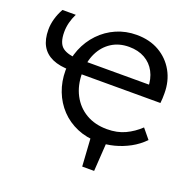

<svg xmlns="http://www.w3.org/2000/svg" viewBox="-145 -819 1160 1150"><g transform="rotate(20 434.5 -243.5)"><path d="M497 183 484 -20H586L573 183ZM536 12Q462 12 401 -14Q340 -40 296.5 -86Q253 -132 229.5 -193Q206 -254 206 -324Q206 -399 231.5 -461.5Q257 -524 302 -571Q347 -618 406.5 -644Q466 -670 535 -670Q618 -670 679.5 -634.5Q741 -599 775.5 -537.5Q810 -476 810 -398Q810 -381 809.5 -366Q809 -351 807 -335L703 -356Q705 -363 705.5 -374.5Q706 -386 706 -395Q706 -452 683 -495.5Q660 -539 617.5 -563Q575 -587 517 -587Q453 -587 405.5 -556.5Q358 -526 331.5 -471.5Q305 -417 305 -344Q305 -265 336.5 -205Q368 -145 425 -111.5Q482 -78 559 -78Q624 -78 674 -101.5Q724 -125 765 -164L816 -102Q779 -64 733 -39Q687 -14 637 -1Q587 12 536 12ZM752 -415 807 -335H234Q164 -335 118 -355.5Q72 -376 49 -416.5Q26 -457 26 -519Q26 -553 36 -588.5Q46 -624 65 -658H150Q135 -628 127.5 -598Q120 -568 120 -538Q120 -466 154.5 -440.5Q189 -415 258 -415Z"/></g></svg>

Font: Ysabeau SC SemiBold
Style: Regular
Weight: 600
Designer: Christian Thalmann (Catharsis Fonts)
Version: Version 2.001;gftools[0.9.30]; featfreeze: smcp